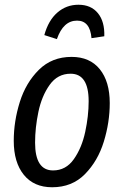

<svg xmlns="http://www.w3.org/2000/svg" viewBox="-20 -778 521 810"><path d="M38 -184Q38 -266 63.5 -347.5Q89 -429 144 -483.5Q199 -538 282 -538Q359 -538 401 -486Q443 -434 443 -343Q443 -262 418 -180.5Q393 -99 338.5 -43.5Q284 12 200 12Q123 12 80.5 -40.5Q38 -93 38 -184ZM354 -351Q354 -467 278 -467Q223 -467 189.5 -420Q156 -373 142 -306Q128 -239 128 -176Q128 -59 204 -59Q258 -59 291.5 -106.5Q325 -154 339.5 -221.5Q354 -289 354 -351ZM167 -630Q184 -692 222 -725Q260 -758 311 -758Q364 -758 393 -722.5Q422 -687 420 -625L366 -617Q360 -691 305 -691Q247 -691 220 -613Z"/></svg>

Font: Fira Sans Compressed
Style: Italic
Weight: 400
Width: 1
Italic angle: -8°
Designer: bBox Type GmbH & Carrois Corporate GbR & Edenspiekermann AG
Foundry: bBox Type GmbH & Carrois Corporate GbR & Edenspiekermann AG
Version: Version 4.301